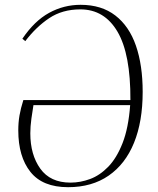

<svg xmlns="http://www.w3.org/2000/svg" viewBox="-20 -764 657 798"><path d="M263 14Q157 14 106.5 -49.5Q56 -113 56 -222Q56 -255 61 -284Q66 -313 77 -348H522Q523 -539 468.5 -632Q414 -725 314 -725Q239 -725 184.5 -688.5Q130 -652 85 -593L73 -603Q123 -677 184 -710.5Q245 -744 315 -744Q402 -744 459.5 -699.5Q517 -655 545 -574Q573 -493 573 -382Q573 -259 537 -170.5Q501 -82 431.5 -34Q362 14 263 14ZM273 -5Q314 -5 354.5 -20Q395 -35 430 -71Q465 -107 489.5 -169.5Q514 -232 521 -327H119Q115 -304 110.5 -271Q106 -238 106 -210Q106 -121 147.5 -63Q189 -5 273 -5Z"/></svg>

Font: Display Extralight
Style: Italic
Weight: 200
Italic angle: -2°
Designer: Latin by Veronika Burian and Jose Scaglione. Greek by Irene Vlachou. Cyrillic by Vera Evstafieva
Foundry: TypeTogether
Version: Version 3.002